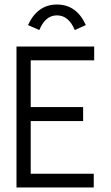

<svg xmlns="http://www.w3.org/2000/svg" viewBox="-20 -830 490 850"><path d="M53 0V-624H397V-563H116V-356H348V-294H116V-61H395V0ZM154 -697 104 -719Q146 -810 232 -810Q319 -810 360 -719L311 -697Q284 -762 232 -762Q181 -762 154 -697Z"/></svg>

Font: Inconsolata SemiCondensed
Style: Regular
Weight: 400
Width: 4
Monospace: yes
Designer: Raph Levien, Cyreal, Brenton Simpson
Foundry: Raph Levien, Cyreal, Google
Version: Version 3.000; ttfautohint (v1.8.2.53-6de2)